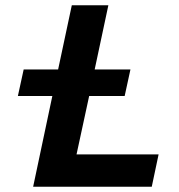

<svg xmlns="http://www.w3.org/2000/svg" viewBox="-20 -710 680 730"><path d="M106 0 179 -345H48L70 -446H201L253 -690H392L340 -446H476L454 -345H319L271 -123H583L557 0Z"/></svg>

Font: Radio Canada SemiBold
Style: Italic
Weight: 600
Italic angle: -12°
Designer: Charles Daoud, Etienne Aubert Bonn, Alexandre Saumier Demers, Jacques Le Bailly
Foundry: Radio-Canada
Version: Version 2.104; ttfautohint (v1.8.4.7-5d5b);gftools[0.9.28.de